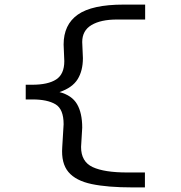

<svg xmlns="http://www.w3.org/2000/svg" viewBox="-20 -721 790 836"><path d="M557 95Q449 95 379.5 80.5Q310 66 278 28Q246 -10 251 -80L257 -180Q257 -246 221.5 -267Q186 -288 122 -288H92V-352H120Q189 -352 224.5 -375Q260 -398 260 -455L257 -527Q257 -614 319 -657.5Q381 -701 518 -701H612V-636H489Q419 -636 378.5 -612Q338 -588 338 -538L341 -468Q341 -413 318 -376Q295 -339 239 -320Q293 -306 315.5 -267.5Q338 -229 338 -165L333 -81Q333 -17 383.5 6.5Q434 30 534 30H611V95Z"/></svg>

Font: Inconsolata ExtraExpanded
Style: Regular
Weight: 400
Width: 8
Monospace: yes
Designer: Raph Levien, Cyreal, Brenton Simpson
Foundry: Raph Levien, Cyreal, Google
Version: Version 3.000; ttfautohint (v1.8.2.53-6de2)